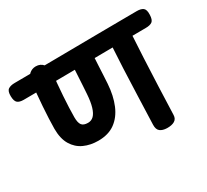

<svg xmlns="http://www.w3.org/2000/svg" viewBox="-228 -1035 1402 1298"><g transform="rotate(-30 473.0 -386.0)"><path d="M735.9 16.6Q701.3 15.6 682.6 0.7Q663.8 -14.1 664.8 -49.9Q668.8 -158.2 672.5 -267.1Q676.2 -376 680.9 -481.3Q685.7 -586.7 691.9 -684.3Q693.7 -715.6 716.3 -736.5Q738.9 -757.4 769.9 -757.4Q805.2 -757.4 827.1 -731.7Q848.9 -705.9 846.9 -674.4Q841.4 -578.6 835.8 -473.6Q830.2 -368.7 826.2 -259.4Q822.2 -150.1 818 -38.4Q817.2 -9 795.1 4.2Q773 17.3 735.9 16.6ZM291.6 -141.8Q230.3 -141.8 181.1 -164.2Q131.8 -186.6 102.7 -234.9Q73.6 -283.3 73.6 -360.4Q73.6 -394.6 75.8 -438.7Q78 -482.8 81.2 -531.4Q84.4 -580 89.1 -628.2Q93.7 -676.3 97.7 -719.1Q100.4 -749.3 122.6 -769.4Q144.7 -789.4 174.7 -789.4Q211 -789.4 233.1 -762.7Q255.2 -735.9 251.7 -703.9Q247.7 -662.9 243.4 -616.5Q239.2 -570.1 236 -523.4Q232.8 -476.7 231.1 -434.6Q229.3 -392.6 229.3 -360.4Q229.3 -317.8 243 -299.7Q256.7 -281.6 291.6 -281.6Q317.9 -281.6 336.2 -299.7Q354.6 -317.9 366.2 -356.3Q377.8 -394.7 381.8 -453.6Q383.8 -481.1 385.9 -517.3Q388 -553.6 390.2 -592.4Q392.4 -631.3 394.4 -666.6Q396.2 -697.8 418.8 -719.2Q441.4 -740.7 472.4 -740.7Q507.8 -740.7 529.5 -714.8Q551.2 -688.9 549.4 -657.4Q547.4 -623.2 545.3 -584.3Q543.2 -545.4 541.5 -509.1Q539.8 -472.8 537.8 -444.4Q531.8 -353.8 503 -285.3Q474.2 -216.9 422.2 -179.3Q370.2 -141.8 291.6 -141.8ZM-7.8 -633.9Q-40.8 -633.9 -56 -647.1Q-71.2 -660.2 -72 -698.6Q-72.8 -738.7 -54.6 -750.9Q-36.4 -763.2 -3.4 -763.2Q54 -763.2 131.6 -764.1Q209.1 -765 297.7 -765.5Q386.3 -766 478.6 -767.3Q570.9 -768.6 658.9 -769.1Q746.9 -769.6 822.7 -770.4Q898.6 -771.3 953.6 -771.3Q987.1 -771.3 1003.2 -758.2Q1019.3 -745 1017.6 -706.7Q1016.6 -666.6 999.7 -654.3Q982.8 -642 949.2 -642Q895 -642 819.7 -641.1Q744.3 -640.2 656.7 -639.7Q569.1 -639.2 476.8 -637.9Q384.6 -636.7 295.4 -636.2Q206.3 -635.7 128.4 -634.8Q50.4 -633.9 -7.8 -633.9Z"/></g></svg>

Font: Playpen Sans Deva
Style: Regular
Weight: 400
Designer: Pooja Saxena, Gunjan Panchal, Laura Meseguer, Veronika Burian, José Scaglione
Foundry: TypeTogether
Version: Version 2.000